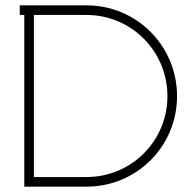

<svg xmlns="http://www.w3.org/2000/svg" viewBox="-20 -699 718 719"><path d="M54 -679V-643H71V0H304C492 0 643 -151 643 -339C643 -527 492 -679 304 -679ZM107 -36V-643H304C472 -643 607 -507 607 -339C607 -171 472 -36 304 -36Z"/></svg>

Font: Rawengulk
Style: Regular
Weight: 400
Version: Version 0.9